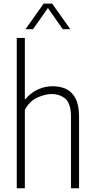

<svg xmlns="http://www.w3.org/2000/svg" viewBox="-20 -1012 510 1032"><path d="M70 0V-808H113.5V-479H117Q146.5 -514.5 184.2 -531.5Q222 -548.5 263.5 -548.5Q303.5 -548.5 335.5 -533.5Q367.5 -518.5 386.2 -482.5Q405 -446.5 405 -383V0H361.5V-384Q361.5 -454 332.5 -480.2Q303.5 -506.5 256.5 -506.5Q223.5 -506.5 181.8 -488.2Q140 -470 113.5 -421.5V0ZM117 -855 214.5 -992.5H260.5L358 -855H317.5L237.5 -969L157.5 -855Z"/></svg>

Font: Encode Sans Cnd XLt
Style: Regular
Weight: 200
Width: 3
Designer: Multiple Designers
Foundry: Impallari Type
Version: Version 3.002; ttfautohint (v1.8.3) -l 8 -r 50 -G 200 -x 14 